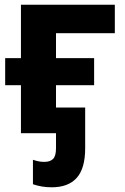

<svg xmlns="http://www.w3.org/2000/svg" viewBox="-20 -566 531 816"><path d="M200 230Q177 230 157 226.5Q137 223 120 217V113Q131 117 143 119.5Q155 122 168 122Q193 122 205.5 109.5Q218 97 218 64V0H69V-204H2V-319H69V-546H468V-425H218V-319H380V-204H218V-109H342V64Q342 150 306 190Q270 230 200 230Z"/></svg>

Font: Noto IKEA Arabic
Style: Bold
Weight: 700
Designer: Monotype Design Team
Foundry: Monotype Imaging Inc.
Version: Version 1.200